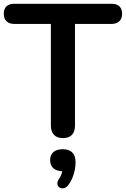

<svg xmlns="http://www.w3.org/2000/svg" viewBox="-23 -725 668 1019"><path d="M311 8Q280 8 263.5 -9.5Q247 -27 247 -58V-598H52Q26 -598 11.5 -612.5Q-3 -627 -3 -652Q-3 -678 11.5 -691.5Q26 -705 52 -705H570Q596 -705 610.5 -691.5Q625 -678 625 -652Q625 -627 610.5 -612.5Q596 -598 570 -598H375V-58Q375 -27 359 -9.5Q343 8 311 8ZM337 260Q327 272 314.5 274Q302 276 292.5 269.5Q283 263 281.5 251.5Q280 240 290 225Q300 211 305 193.5Q310 176 310 163L313 184Q279 184 261 168.5Q243 153 243 125Q243 97 260.5 82Q278 67 310 67Q343 67 360.5 84Q378 101 378 136Q378 157 373.5 179Q369 201 360 222Q351 243 337 260Z"/></svg>

Font: Nunito
Style: Bold
Weight: 700
Designer: Vernon Adams
Foundry: Vernon Adams
Version: Version 3.602